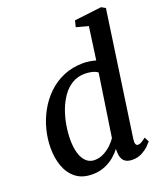

<svg xmlns="http://www.w3.org/2000/svg" viewBox="-149 -918 888 1030"><g transform="rotate(-20 294.5 -403.5)"><path d="M470.5 -92Q468 -74 471.8 -64.8Q475.5 -55.5 484.5 -55.5Q493.5 -55.5 504 -61.2Q514.5 -67 530.5 -79.5L544 -53Q539 -46.5 523.8 -31.2Q508.5 -16 484.8 -3Q461 10 429.5 10Q398 10 382 -6Q366 -22 365 -55.5L364.5 -75.5Q349.5 -55 326 -35.2Q302.5 -15.5 271 -2.8Q239.5 10 201.5 10Q144 10 107.8 -18.2Q71.5 -46.5 54.2 -93.8Q37 -141 37 -198.5Q37 -249 50 -301.2Q63 -353.5 89 -401Q115 -448.5 153.5 -486.2Q192 -524 243.2 -546Q294.5 -568 357.5 -568Q374 -568 392.8 -565Q411.5 -562 428 -557.5L454 -744L385.5 -762.5L394.5 -798.5L549.5 -817L573 -804ZM418 -492.5Q403 -503 384 -507.2Q365 -511.5 345.5 -511.5Q304.5 -511.5 272.5 -492.2Q240.5 -473 217.8 -440.5Q195 -408 180.2 -368Q165.5 -328 158.5 -285.5Q151.5 -243 151.5 -204.5Q151.5 -160 161.5 -127Q171.5 -94 191 -76Q210.5 -58 237.5 -58Q265.5 -58 290 -70.5Q314.5 -83 333.8 -101.2Q353 -119.5 364.5 -137Z"/></g></svg>

Font: Merriweather Medium
Style: Italic
Weight: 500
Italic angle: -7.8°
Version: Version 2.101